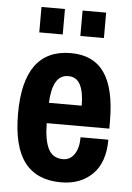

<svg xmlns="http://www.w3.org/2000/svg" viewBox="-53 -758 557 811"><g transform="rotate(5 226.0 -352.5)"><path d="M89.9 -610.3V-718.1H189.4V-610.3ZM264.1 -610.3V-718.1H364V-610.3ZM231.1 -534.8Q326.2 -534.8 373.2 -467.9Q420.1 -401 420.1 -260.6V-231.1H154.6Q155.5 -158.1 174.2 -121.9Q192.9 -85.6 235.9 -85.6Q266.3 -85.6 284.3 -112.1Q302.3 -138.6 302.3 -184.2H420.1Q420.1 -87.7 369.5 -37.6Q318.9 12.6 235.9 12.6Q133.4 12.6 81.9 -54.3Q30.4 -121.2 30.4 -260.6Q30.4 -534.8 231.1 -534.8ZM156.4 -317.5H295.4Q295.4 -375.3 279.3 -406.2Q263.2 -437 228.7 -437Q194.2 -437 176.6 -406.8Q159 -376.6 156.4 -317.5Z"/></g></svg>

Font: Puralecka Narrow
Style: Bold
Weight: 700
Designer: Hector Gatti, Marcela Romero, Pablo Cosgaya and Nicolas Silva
Version: Version 1.004;PS 001.004;hotconv 1.0.70;makeotf.lib2.5.58329